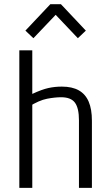

<svg xmlns="http://www.w3.org/2000/svg" viewBox="-20 -906 529 926"><path d="M73.2 0V-663.1H135.7V-453.1Q182.1 -474.6 213.1 -481.4Q244.1 -488.3 278.3 -488.3Q328.1 -488.3 360.1 -470.2Q392.1 -452.1 407.7 -415.8Q423.3 -379.4 423.3 -323.7V0H360.8V-326.2Q360.8 -384.3 341.6 -410.6Q322.3 -437 274.9 -437Q245.1 -437 206.8 -429.7Q168.5 -422.4 117.7 -390.6L135.7 -423.3V0ZM141.1 -721.7 102.5 -758.3 222.7 -885.7H273.9L394 -758.3L355.5 -721.7L248.5 -834.5Z"/></svg>

Font: Anaheim
Style: Regular
Weight: 400
Designer: Vernon Adams
Foundry: Vernon Adams
Version: Version 2.001